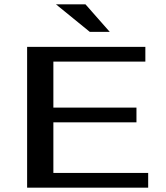

<svg xmlns="http://www.w3.org/2000/svg" viewBox="-20 -865 765 885"><path d="M663 0V-68H226V-301H609V-369H226V-581H650V-649H105V0ZM486 -718 374 -845H238L394 -718Z"/></svg>

Font: Gamestation Extended
Style: Regular
Weight: 400
Width: 7
Designer: Jonas Hecksher
Foundry: Jonas Hecksher, Playtypeª, e-types AS
Version: Version 1.003